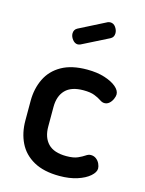

<svg xmlns="http://www.w3.org/2000/svg" viewBox="-110 -776 645 852"><g transform="rotate(15 212.5 -350.5)"><path d="M247 8Q175 8 128.5 -18Q82 -44 60 -89Q38 -134 38 -191V-281Q38 -337 60 -382.5Q82 -428 128 -454Q174 -480 245 -480Q291 -480 325.5 -469Q360 -458 379.5 -441.5Q399 -425 399 -407Q399 -398 393.5 -385.5Q388 -373 378.5 -364.5Q369 -356 356 -356Q346 -356 334.5 -364Q323 -372 304 -379.5Q285 -387 253 -387Q197 -387 170 -359Q143 -331 143 -281V-191Q143 -141 170 -113Q197 -85 254 -85Q287 -85 306 -93.5Q325 -102 336.5 -110Q348 -118 359 -118Q373 -118 383.5 -110Q394 -102 399.5 -90Q405 -78 405 -68Q405 -51 384.5 -33Q364 -15 328.5 -3.5Q293 8 247 8ZM175 -577Q161 -577 150.5 -590.5Q140 -604 140 -618Q140 -636 155 -644L279 -707Q285 -709 290 -709Q305 -709 314.5 -695.5Q324 -682 324 -668Q324 -649 308 -641L187 -580Q184 -579 181 -578Q178 -577 175 -577Z"/></g></svg>

Font: Dosis ExtraLight SemiBold
Style: Regular
Weight: 600
Version: Version 3.001; ttfautohint (v1.8.2)